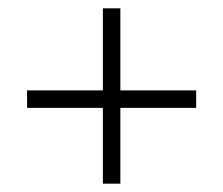

<svg xmlns="http://www.w3.org/2000/svg" viewBox="-20 -528 536 461"><path d="M45 -269H227V-87H269V-269H451V-311H269V-508H227V-311H45Z"/></svg>

Font: Charger Sport
Style: HL
Weight: 100
Designer: Jasper
Foundry: Cannot Into Space Fonts
Version: Version 1.1